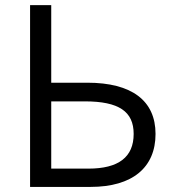

<svg xmlns="http://www.w3.org/2000/svg" viewBox="-20 -734 683 754"><path d="M98.1 0V-713.9H181.2V-409.2H323.2C497.1 -409.2 590.8 -338.9 590.8 -208C590.8 -75.7 499.5 0 335.9 0ZM181.2 -335.9V-71.8H327.1C445.8 -71.8 504.9 -117.2 504.9 -208C504.9 -295.9 447.3 -335.9 313 -335.9Z"/></svg>

Font: OpenSansEmoji
Style: Regular
Weight: 400
Foundry: MorbZ
Version: Version 1.000;PS 001.000;hotconv 1.0.70;makeotf.lib2.5.58329